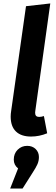

<svg xmlns="http://www.w3.org/2000/svg" viewBox="-20 -777 328 1115"><path d="M185 -133 184 -122Q184 -98 207 -98Q220 -98 235 -103L254 -3Q208 16 160 16Q103 16 72.5 -13.5Q42 -43 42 -100Q42 -116 45 -134L131 -741L272 -757ZM206 135Q206 157 197.5 176.5Q189 196 168 228L111 318H39L85 201Q60 181 60 150Q60 115 82.5 92.5Q105 70 138 70Q168 70 187 88.5Q206 107 206 135Z"/></svg>

Font: Fira Sans SemiBold
Style: Italic
Weight: 600
Italic angle: -8°
Designer: bBox Type GmbH & Carrois Corporate GbR & Edenspiekermann AG
Foundry: bBox Type GmbH & Carrois Corporate GbR & Edenspiekermann AG
Version: Version 4.301